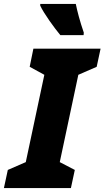

<svg xmlns="http://www.w3.org/2000/svg" viewBox="-57 -963 535 983"><path d="M252 -783H371L372 -796C352 -854 339 -904 331 -943H149V-934C168 -893 222 -819 252 -783ZM-37 0H306L326 -93L249 -133L344 -580L438 -621L458 -714H114L95 -621L170 -580L75 -133L-17 -93Z"/></svg>

Font: Noto Sans Condensed Black
Style: Italic
Weight: 900
Width: 3
Italic angle: -12°
Designer: Monotype Design Team
Foundry: Monotype Imaging Inc.
Version: Version 2.013